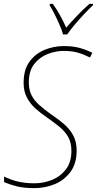

<svg xmlns="http://www.w3.org/2000/svg" viewBox="-20 -962 501 992"><path d="M158 10Q103 10 66 0.5Q29 -9 1 -21V-50Q32 -34 70.5 -24.5Q109 -15 159 -15Q205 -15 248.5 -32.5Q292 -50 320.5 -87Q349 -124 349 -183Q349 -224 333 -253Q317 -282 288 -306Q259 -330 220 -357Q189 -378 162 -402.5Q135 -427 118.5 -459Q102 -491 102 -534Q102 -602 132.5 -643.5Q163 -685 210.5 -704.5Q258 -724 310 -724Q358 -724 393 -714Q428 -704 457 -689L445 -665Q413 -681 382 -690Q351 -699 309 -699Q268 -699 226.5 -683Q185 -667 157 -631.5Q129 -596 129 -536Q129 -496 144 -468Q159 -440 184.5 -418Q210 -396 240 -374Q279 -348 309.5 -322Q340 -296 358 -263Q376 -230 376 -184Q376 -116 343.5 -73Q311 -30 261.5 -10Q212 10 158 10ZM306 -784Q300 -805 288 -833Q276 -861 262 -889Q248 -917 236 -935L238 -942H253Q272 -916 290.5 -882.5Q309 -849 322 -819Q346 -847 378 -880.5Q410 -914 442 -942H461L460 -935Q439 -915 414 -888.5Q389 -862 366 -834.5Q343 -807 327 -784Z"/></svg>

Font: Noto Sans SemiCondensed Thin
Style: Italic
Weight: 100
Width: 4
Italic angle: -12°
Designer: Monotype Design Team
Foundry: Monotype Imaging Inc.
Version: Version 2.013; ttfautohint (v1.8.4.7-5d5b)